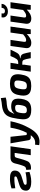

<svg xmlns="http://www.w3.org/2000/svg" viewBox="1829 -2599 985 4683"><g transform="rotate(-90 2321.5 -257.5)"><path d="M294 -507Q338 -508 377 -503Q416 -498 445.5 -484Q475 -470 490.5 -444Q506 -418 502 -375Q500 -334 481.5 -306Q463 -278 437.5 -261Q412 -244 388 -235Q364 -226 348 -221L220 -181Q184 -170 171 -160Q158 -150 157 -134Q155 -118 164 -110Q173 -102 194.5 -100.5Q216 -99 250 -100Q291 -102 327 -105.5Q363 -109 396 -114.5Q429 -120 460 -128L470 -31Q430 -17 391.5 -7.5Q353 2 313.5 7Q274 12 231 12Q158 12 107.5 -3Q57 -18 32.5 -50.5Q8 -83 14 -137Q21 -196 56.5 -227.5Q92 -259 153 -278L280 -318Q320 -330 340 -341Q360 -352 360 -371Q361 -385 353 -391.5Q345 -398 324.5 -399.5Q304 -401 266 -399Q247 -399 229.5 -397.5Q212 -396 191.5 -393.5Q171 -391 142 -387Q113 -383 71 -377L68 -469Q116 -486 175 -496Q234 -506 294 -507Z M1082 -494 1068 -392H873Q847 -392 834 -381Q821 -370 813 -339Q803 -300 791.5 -258.5Q780 -217 768 -179Q756 -141 744 -112Q728 -60 694.5 -33Q661 -6 617.5 1.5Q574 9 527 4L519 -109Q547 -113 571.5 -121.5Q596 -130 610 -164Q618 -182 626 -205Q634 -228 642.5 -255.5Q651 -283 659 -314Q667 -345 675 -378Q689 -437 723.5 -465.5Q758 -494 822 -494ZM1095 -494 1025 0H878L947 -494Z M1706 -494Q1695 -439 1681 -384.5Q1667 -330 1648 -274.5Q1629 -219 1604 -162Q1579 -105 1545 -45Q1514 13 1480.5 58.5Q1447 104 1409 137.5Q1371 171 1327.5 190Q1284 209 1233 213.5Q1182 218 1123 206L1135 104Q1170 110 1201.5 107Q1233 104 1262 91Q1291 78 1318 53.5Q1345 29 1371.5 -8.5Q1398 -46 1424 -97Q1448 -141 1467 -187.5Q1486 -234 1501 -283.5Q1516 -333 1528 -385.5Q1540 -438 1549 -494ZM1327 -494 1368 -114Q1371 -97 1388 -97H1446L1406 0H1304Q1281 0 1264.5 -14Q1248 -28 1244 -49L1167 -494Z M1985 12Q1909 12 1862 -4.5Q1815 -21 1791 -51Q1767 -81 1759 -121.5Q1751 -162 1754.5 -211.5Q1758 -261 1766 -316Q1777 -391 1791.5 -451Q1806 -511 1829.5 -556.5Q1853 -602 1892 -633Q1931 -664 1991 -682Q2038 -696 2081 -701Q2124 -706 2169.5 -711Q2215 -716 2270 -730L2284 -610Q2230 -594 2190.5 -590Q2151 -586 2116.5 -584Q2082 -582 2043 -572Q2003 -562 1978.5 -546.5Q1954 -531 1940 -510.5Q1926 -490 1916 -466Q1906 -450 1898.5 -432Q1891 -414 1885 -394L1886 -398Q1906 -420 1930 -438Q1954 -456 1987.5 -466.5Q2021 -477 2067 -477Q2151 -477 2194.5 -450Q2238 -423 2250.5 -369.5Q2263 -316 2253 -237Q2242 -152 2211.5 -96.5Q2181 -41 2126.5 -14.5Q2072 12 1985 12ZM1977 -95Q2013 -95 2037 -108Q2061 -121 2076 -154.5Q2091 -188 2100 -249Q2108 -304 2105 -332Q2102 -360 2085.5 -370.5Q2069 -381 2035 -381Q1990 -381 1964.5 -366.5Q1939 -352 1926.5 -320.5Q1914 -289 1907 -238Q1899 -182 1902 -150.5Q1905 -119 1923 -107Q1941 -95 1977 -95Z M2620 -507Q2711 -507 2766 -480.5Q2821 -454 2840.5 -396Q2860 -338 2846 -240Q2833 -147 2801.5 -91.5Q2770 -36 2713 -12Q2656 12 2565 12Q2475 12 2419.5 -14Q2364 -40 2343.5 -98Q2323 -156 2337 -252Q2350 -346 2381.5 -401.5Q2413 -457 2471 -482Q2529 -507 2620 -507ZM2618 -400Q2578 -400 2553.5 -387Q2529 -374 2514.5 -339.5Q2500 -305 2490 -240Q2482 -183 2486 -151Q2490 -119 2510 -107Q2530 -95 2569 -95Q2609 -95 2633 -108.5Q2657 -122 2671 -156Q2685 -190 2694 -252Q2702 -311 2698.5 -343Q2695 -375 2675.5 -387.5Q2656 -400 2618 -400Z M3452 -493Q3426 -437 3407 -398Q3388 -359 3372 -333.5Q3356 -308 3338.5 -293Q3321 -278 3297.5 -270Q3274 -262 3240 -257L3238 -253Q3271 -248 3292.5 -241Q3314 -234 3328 -218.5Q3342 -203 3352 -176Q3362 -149 3371 -106Q3380 -63 3393 0H3244Q3231 -67 3222 -107.5Q3213 -148 3202.5 -169.5Q3192 -191 3175 -198.5Q3158 -206 3129 -206L3132 -306Q3162 -306 3183 -314Q3204 -322 3220.5 -342.5Q3237 -363 3255 -399.5Q3273 -436 3297 -494ZM3131 -494 3113 -364Q3109 -337 3100 -309Q3091 -281 3077 -254Q3080 -233 3084 -208Q3088 -183 3085 -159L3061 0H2915L2984 -494ZM3172 -306 3159 -206H3054L3067 -306Z M3690 -494 3643 -167Q3639 -136 3649 -124Q3659 -112 3684 -112Q3719 -112 3752.5 -132Q3786 -152 3837 -196L3859 -122Q3794 -53 3736 -20Q3678 13 3619 13Q3546 13 3513.5 -24Q3481 -61 3491 -127L3542 -494ZM4015 -494 3946 0H3832L3833 -134L3820 -147L3869 -494Z M4284 -494 4237 -167Q4233 -136 4243 -124Q4253 -112 4278 -112Q4313 -112 4346.5 -132Q4380 -152 4431 -196L4453 -122Q4388 -53 4330 -20Q4272 13 4213 13Q4140 13 4107.5 -24Q4075 -61 4085 -127L4136 -494ZM4609 -494 4540 0H4426L4427 -134L4414 -147L4463 -494ZM4473 -712H4569Q4569 -671 4545.5 -636Q4522 -601 4480.5 -579Q4439 -557 4384 -557Q4329 -557 4293 -579Q4257 -601 4243.5 -636Q4230 -671 4241 -712H4337Q4327 -668 4343 -648.5Q4359 -629 4394 -629Q4428 -629 4448.5 -648.5Q4469 -668 4473 -712Z"/></g></svg>

Font: Exo 2
Style: Bold Italic
Weight: 700
Italic angle: -8°
Designer: Natanael Gama
Foundry: Natanael Gama
Version: Version 2.010